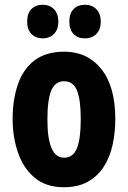

<svg xmlns="http://www.w3.org/2000/svg" viewBox="-20 -869 538 806"><path d="M464 -369Q464 -314 453 -262.5Q442 -211 416.5 -170.5Q391 -130 349.5 -106.5Q308 -83 248 -83Q173 -83 125.5 -123Q78 -163 55.5 -228.5Q33 -294 33 -369Q33 -450 55 -514.5Q77 -579 125 -615.5Q173 -652 250 -652Q347 -652 405.5 -579Q464 -506 464 -369ZM179 -367Q179 -207 249 -207Q287 -207 303 -246.5Q319 -286 319 -369Q319 -451 303 -489.5Q287 -528 249 -528Q212 -528 195.5 -489.5Q179 -451 179 -367ZM94 -778Q94 -813 112 -831Q130 -849 159 -849Q189 -849 207 -830Q225 -811 225 -778Q225 -746 207 -727Q189 -708 159 -708Q130 -708 112 -726.5Q94 -745 94 -778ZM271 -778Q271 -813 289 -831Q307 -849 336 -849Q367 -849 385 -830Q403 -811 403 -778Q403 -746 385 -727Q367 -708 336 -708Q306 -708 288.5 -726.5Q271 -745 271 -778Z"/></svg>

Font: Noto Sans Kannada UI ExtraCondensed ExtraBold
Style: Regular
Weight: 800
Width: 2
Designer: Jelle Bosma - Monotype Design Team
Foundry: Monotype Imaging Inc.
Version: Version 2.005; ttfautohint (v1.8.4.7-5d5b)